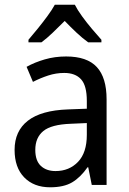

<svg xmlns="http://www.w3.org/2000/svg" viewBox="-20 -786 548 816"><path d="M261 -546Q350 -546 391.5 -501Q433 -456 433 -364V0H370L355 -75H352Q322 -32 286.5 -11Q251 10 193 10Q124 10 83 -32Q42 -74 42 -149Q42 -229 98.5 -273Q155 -317 269 -321L349 -324V-357Q349 -422 324.5 -449Q300 -476 253 -476Q218 -476 184.5 -465Q151 -454 120 -438L93 -502Q127 -521 170 -533.5Q213 -546 261 -546ZM281 -260Q198 -257 164 -229Q130 -201 130 -149Q130 -103 153.5 -81Q177 -59 216 -59Q274 -59 311.5 -98Q349 -137 349 -213V-263ZM298 -766Q309 -744 329 -716.5Q349 -689 371 -663Q393 -637 411 -617V-606H355Q331 -623 305.5 -647Q280 -671 255 -697Q229 -671 204 -647Q179 -623 156 -606H101V-617Q119 -638 140.5 -664.5Q162 -691 181.5 -717.5Q201 -744 213 -766Z"/></svg>

Font: Noto Sans Gujarati SemiCondensed
Style: Regular
Weight: 400
Width: 4
Designer: Jelle Bosma - Monotype Design Team, Universal Thirst
Foundry: Monotype Imaging Inc.
Version: Version 2.106; ttfautohint (v1.8.4.7-5d5b)